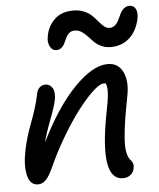

<svg xmlns="http://www.w3.org/2000/svg" viewBox="-55 -804 727 879"><g transform="rotate(-5 309.0 -364.5)"><path d="M222.2 -583Q202.6 -583 192.6 -603.3Q182.6 -623.5 188 -648.9Q195.3 -693.8 227.1 -725.3Q258.8 -756.8 314 -756.8Q342.3 -756.8 364.7 -747.1Q387.2 -737.3 400.6 -723.6Q414.1 -710 425.3 -696.3Q436.5 -682.6 448.5 -672.9Q460.4 -663.1 473.1 -663.1Q488.3 -663.1 499 -672.6Q509.8 -682.1 516.1 -695.8Q522.5 -709.5 529.1 -723.1Q535.6 -736.8 546.6 -746.3Q557.6 -755.9 573.2 -755.9Q591.8 -755.9 600.8 -739Q609.9 -722.2 604 -692.9Q591.8 -637.2 556.9 -606.2Q522 -575.2 471.2 -575.2Q447.3 -575.2 427.7 -584.5Q408.2 -593.8 395.3 -606.9Q382.3 -620.1 370.4 -633.3Q358.4 -646.5 344 -655.8Q329.6 -665 313 -665Q297.9 -665 287.8 -656.5Q277.8 -647.9 272.2 -636Q266.6 -624 261.2 -612.1Q255.9 -600.1 246.1 -591.6Q236.3 -583 222.2 -583ZM474.1 27.8Q421.9 27.8 408.7 -45.2Q395.5 -118.2 423.8 -268.1Q437 -333 439.2 -363.5Q441.4 -394 434.1 -411.1Q431.2 -412.1 423.8 -412.1Q406.2 -412.1 374 -382.3Q341.8 -352.5 304.7 -304.2Q267.6 -255.9 227.3 -188.5Q187 -121.1 155.8 -51.8Q137.7 -11.2 121.8 5.4Q106 22 85 22Q48.3 22 37.4 -23.7Q26.4 -69.3 41 -139.2Q52.2 -196.3 78.6 -264.9Q105 -333.5 117.2 -394Q120.1 -410.2 131.3 -420.2Q142.6 -430.2 158.2 -430.2Q178.2 -430.2 189.9 -411.1Q201.7 -392.1 194.8 -356Q187.5 -322.8 165.3 -264.9Q143.1 -207 132.8 -166Q210 -322.8 295.4 -410.9Q380.9 -499 450.2 -499Q498.5 -499 519.5 -455.6Q540.5 -412.1 526.9 -344.2Q514.2 -278.3 507.6 -236.6Q501 -194.8 498 -153.8Q495.1 -112.8 500.2 -87.6Q505.4 -62.5 519 -48.8Q531.7 -34.7 526.9 -13.2Q524.4 3.4 510.5 15.6Q496.6 27.8 474.1 27.8Z"/></g></svg>

Font: Shantell Sans Irregular Bouncy
Style: Italic
Weight: 400
Italic angle: -11.31°
Designer: Stephen Nixon, Anya Danilova, Shantell Martin
Foundry: Arrow Type
Version: Version 1.006;[9816181b4]